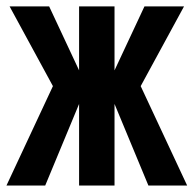

<svg xmlns="http://www.w3.org/2000/svg" viewBox="-40 -575 600 595"><path d="M314.9 -356.9 407.7 -555.2H530.3L396 -308.1L540 0H419.9L314.9 -252.9V0H205.1V-252.9L100.1 0H-20L124 -308.1L-10.3 -555.2H112.3L205.1 -356.9V-555.2H314.9Z"/></svg>

Font: Horta
Style: Regular
Weight: 600
Width: 3
Version: Version 0.11